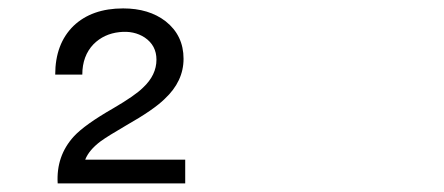

<svg xmlns="http://www.w3.org/2000/svg" viewBox="-20 -839 1040 450"><path d="M414.1 -409.2V-464.8H179.7Q188.5 -487.3 215.8 -507.8Q233.4 -520.5 275.4 -544.9Q340.8 -582 366.2 -607.4Q410.2 -648.4 410.2 -701.2Q410.2 -755.9 368.2 -789.1Q329.1 -819.3 268.6 -819.3Q195.3 -819.3 152.3 -778.3Q109.4 -736.3 109.4 -664.1H172.9Q172.9 -708 199.2 -735.4Q223.6 -759.8 259.8 -763.7Q293.9 -767.6 319.3 -751Q346.7 -732.4 346.7 -699.2Q346.7 -663.1 315.4 -633.8Q296.9 -615.2 245.1 -585Q178.7 -546.9 153.3 -519.5Q111.3 -473.6 115.2 -409.2Z"/></svg>

Font: DotumChe
Style: Regular
Weight: 400
Monospace: yes
Version: Version 2.21